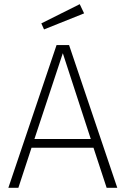

<svg xmlns="http://www.w3.org/2000/svg" viewBox="-20 -900 602 920"><path d="M428 -192H131L68 0H20L251 -684H311L542 0H491ZM415 -234 281 -645 145 -234ZM383 -836 191 -759 178 -788 362 -880Z"/></svg>

Font: FiraGO ExtraLight
Style: Regular
Weight: 200
Designer: bBox Type
Foundry: bBox Type GmbH
Version: Version 1.001